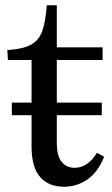

<svg xmlns="http://www.w3.org/2000/svg" viewBox="-20 -700 424 730"><path d="M8 -510 25 -511Q75 -516 102 -532.5Q129 -549 141 -583Q153 -617 158 -680H196V-520H370V-472H196V-310H367V-262H196V-157Q196 -107 214.5 -84.5Q233 -62 264 -62Q313 -62 348 -118H350L376 -104Q352 -45 312 -17.5Q272 10 223 10Q165 10 132.5 -27Q100 -64 100 -143V-262H25V-310H100V-472H10Z"/></svg>

Font: Minipax
Style: Regular
Weight: 400
Designer: Raphaël Ronot, Igor Stepanchenko (Cyrillic)
Foundry: steppetype
Version: Version 1.002